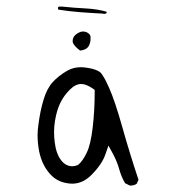

<svg xmlns="http://www.w3.org/2000/svg" viewBox="-20 -585 540 586"><path d="M292.5 -543.5 298.3 -542.5Q302.7 -542.5 305.7 -545.9L305.2 -549.3Q275.4 -557.6 241 -559.3Q206.5 -561 169.4 -564.9H159.7L156.7 -562L157.7 -555.7Q188 -550.8 221.4 -548.1Q254.9 -545.4 292.5 -543.5ZM252.4 -447.8Q253.4 -449.7 254.9 -454.8Q256.3 -460 256.3 -464.1Q256.3 -468.3 256.3 -471.2Q256.3 -477.5 252.9 -480.5Q245.1 -488.8 233.9 -488.8Q228.5 -488.8 224.6 -487.3Q208.5 -480.5 203.6 -469.7Q201.7 -464.4 201.7 -459Q201.7 -451.7 212.4 -440.9Q217.3 -436 224.6 -430.7Q246.6 -433.1 252.4 -447.8ZM217.3 -81.1Q207.5 -77.6 201.2 -77.6Q181.2 -77.6 167.5 -94.7Q151.4 -114.7 147 -150.9Q145 -166 145 -182.6Q145 -199.2 147.9 -216.8Q153.3 -249 164.1 -271Q174.8 -293 192.6 -310.8Q210.4 -328.6 227.1 -328.6Q236.3 -328.6 245.8 -324.5Q255.4 -320.3 263.7 -314.5L269 -310.5V-303.7Q269 -248 262.9 -195.8Q256.8 -143.6 244.6 -118.7Q232.4 -93.3 219.2 -82.5ZM377.9 -18.6Q389.2 -18.6 397 -23.9L402.8 -36.1Q376.5 -114.7 353.5 -196.3Q330.6 -277.8 313 -316.9Q302.7 -340.8 293.5 -354.5Q289.6 -360.8 287.8 -362.5Q286.1 -364.3 285.2 -364.7Q282.2 -367.7 272.5 -371.6Q262.7 -375.5 248.8 -377.7Q234.9 -379.9 227.1 -379.9Q204.6 -379.9 186 -369.6Q158.7 -354 140.6 -334Q123 -314.5 112.8 -280.3Q102.5 -246.1 97.2 -204.1Q94.7 -188 94.7 -171.9Q94.7 -147.5 99.6 -122.6Q108.9 -77.6 136.7 -49.8Q158.7 -27.8 192.4 -24.9Q196.3 -24.4 200.2 -24.4Q232.4 -24.4 258.8 -50.8Q290.5 -82.5 301.3 -112.8L311 -140.6L325.2 -114.7Q337.4 -91.8 344 -68.1Q350.6 -44.4 361.8 -25.9L375.5 -19Q377 -18.6 377.9 -18.6Z"/></svg>

Font: NaikaiFont
Style: ExtraLight
Weight: 200
Version: Version 1.89